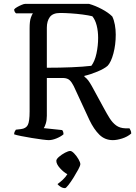

<svg xmlns="http://www.w3.org/2000/svg" viewBox="-20 -724 705 992"><path d="M232 0Q223 0 199 -3Q175 -6 145 -11Q115 -16 89.5 -21Q64 -26 53 -30Q53 -38 56 -44Q59 -50 62 -54L88 -57Q114 -60 123.5 -78Q133 -96 133 -148V-578Q133 -615 139.5 -633Q146 -651 150 -655H63Q54 -662 53 -675Q57 -681 68.5 -687.5Q80 -694 92 -699Q104 -704 110 -704H440Q472 -695 506 -677Q540 -659 560 -639Q569 -621 573.5 -596Q578 -571 578 -545Q578 -493 566 -448Q554 -403 536 -384Q519 -369 483 -354Q447 -339 416 -332V-328Q428 -319 435.5 -309Q443 -299 454 -280L515 -168Q531 -138 546 -114Q561 -90 580 -76Q599 -62 628 -61H649Q651 -57 654.5 -50.5Q658 -44 658 -34Q638 -17 611 -8.5Q584 0 563 0Q522 0 493.5 -28Q465 -56 442 -104L361 -279Q351 -299 340 -309.5Q329 -320 308 -321H222V-126Q222 -103 216.5 -85.5Q211 -68 206 -62L301 -52Q308 -45 308 -30Q294 -18 272 -9Q250 0 232 0ZM222 -374Q290 -374 350 -376.5Q410 -379 452 -384Q470 -408 478.5 -448Q487 -488 487 -528Q487 -563 479.5 -592.5Q472 -622 457 -640Q437 -645 406.5 -649Q376 -653 344.5 -655Q313 -657 291 -657Q253 -657 237.5 -636Q222 -615 222 -581ZM316 248Q304 248 293 241Q282 234 277 227Q290 218 304.5 204.5Q319 191 328 176Q309 166 290 145Q271 124 271 107Q271 98 285 86Q299 74 316 65Q333 56 343 56Q351 56 363.5 69Q376 82 385.5 98.5Q395 115 395 124Q395 132 384.5 151.5Q374 171 360 193.5Q346 216 333.5 232Q321 248 316 248Z"/></svg>

Font: Texturina Light
Style: Regular
Weight: 300
Designer: Guillermo Torres Carreño
Foundry: Omnibus-Type
Version: Version 1.002; ttfautohint (v1.8.3)